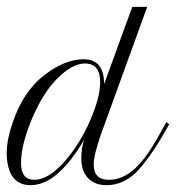

<svg xmlns="http://www.w3.org/2000/svg" viewBox="-38 -542 521 568"><path d="M52.5 5.8Q0.8 5.8 -13.3 -47.9Q-27.5 -101.7 -0.8 -178.3Q30.8 -273.3 95.8 -321.7Q155 -366.7 209.2 -366.7Q270 -366.7 270 -293.3L353.3 -521.7H397.5L261.7 -147.5Q239.2 -83.3 239.2 -55.8Q239.2 -10 284.2 -10Q325 -10 361.7 -43.8Q398.3 -77.5 438.3 -152.5L454.2 -180.8L462.5 -174.2L446.7 -146.7Q400 -66.7 362.5 -30Q324.2 5.8 277.5 5.8Q241.7 5.8 222.1 -15.4Q202.5 -36.7 202.5 -73.3Q202.5 -103.3 210.8 -128.3Q131.7 5.8 52.5 5.8ZM24.2 -60Q24.2 -10 63.3 -10Q104.2 -10 151.7 -62.5Q200 -118.3 228.3 -185Q258.3 -253.3 258.3 -299.2Q258.3 -354.2 213.3 -354.2Q175.8 -354.2 130.8 -309.2Q86.7 -265 52.5 -180.8Q24.2 -109.2 24.2 -60Z"/></svg>

Font: Sirivennela
Style: Regular
Weight: 400
Designer: Appaji Ambarisha Darbha
Foundry: Appaji Ambarisha Darbha
Version: Version 1.00; ttfautohint (v1.8.4.7-5d5b)